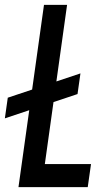

<svg xmlns="http://www.w3.org/2000/svg" viewBox="-31 -770 438 790"><path d="M-11 -283 1 -368 300 -468 288 -383ZM245 -750 153.5 -95H343.5L330 0H45L150 -750Z"/></svg>

Font: Mohave Light Medium
Style: Italic
Weight: 500
Italic angle: -8°
Version: Version 2.003